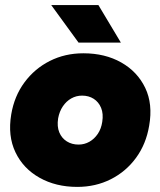

<svg xmlns="http://www.w3.org/2000/svg" viewBox="-20 -721 629 753"><path d="M283 12Q199 12 135 -24Q71 -60 40.5 -124Q10 -188 24 -272Q36 -344 76 -398Q116 -452 175.5 -482Q235 -512 307 -512Q392 -512 455.5 -476Q519 -440 549.5 -376.5Q580 -313 565 -228Q553 -156 513.5 -102Q474 -48 414.5 -18Q355 12 283 12ZM288 -154Q311 -154 330.5 -165Q350 -176 363.5 -196Q377 -216 381 -243Q386 -275 376.5 -298Q367 -321 347.5 -333.5Q328 -346 302 -346Q279 -346 259.5 -335Q240 -324 226.5 -304Q213 -284 208 -257Q203 -225 212.5 -202Q222 -179 242 -166.5Q262 -154 288 -154ZM288 -554 181 -701H366L454 -554Z"/></svg>

Font: Figtree Light Black
Style: Italic
Weight: 900
Italic angle: -9.5°
Version: Version 2.000